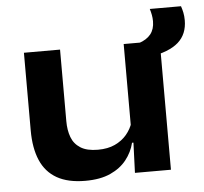

<svg xmlns="http://www.w3.org/2000/svg" viewBox="-47 -658 765 720"><g transform="rotate(-5 335.0 -297.5)"><path d="M194 -485V-215.5Q194 -181.5 203.8 -155.2Q213.5 -129 237.5 -113.8Q261.5 -98.5 303 -98.5Q340.5 -98.5 367.2 -111Q394 -123.5 411.5 -144.2Q429 -165 437 -190.5L456 -113.5H432.5Q424 -78.5 401.2 -49.8Q378.5 -21 340.5 -3.8Q302.5 13.5 246 13.5Q181 13.5 139.2 -10.2Q97.5 -34 77.8 -80Q58 -126 58 -192.5V-485ZM569 -485V0H433.5L438.5 -133L433.5 -146V-485ZM525 -428 489.5 -483Q520.5 -493 535.5 -512Q550.5 -531 550.5 -560.5Q550.5 -573 548.2 -584.8Q546 -596.5 542.5 -607.5H660Q664 -596 666.8 -582.8Q669.5 -569.5 669.5 -554Q669.5 -501.5 635 -471Q600.5 -440.5 525 -428Z"/></g></svg>

Font: AnekLatin_SemiExpandedSemiBold
Style: Regular
Weight: 600
Width: 6
Designer: Yesha Goshar
Foundry: Ek Type
Version: Version 1.003